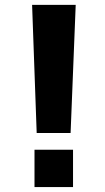

<svg xmlns="http://www.w3.org/2000/svg" viewBox="-20 -752 425 774"><path d="M109.4 -732.4H285.2L264.6 -215.8H127.9ZM119.1 2V-148.4H274.4V2Z"/></svg>

Font: Gen Shin Gothic Bold
Style: Bold
Weight: 700
Designer: [Source Han Sans]
Ryoko NISHIZUKA  (kana & ideographs); Paul D. Hunt (Latin, Greek & Cyrillic); Wenlong ZHANG  (bopomofo
Version: Version 1.002.20150607